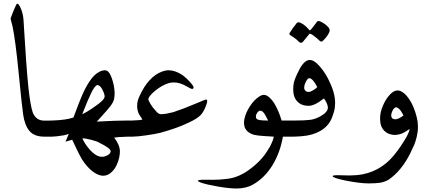

<svg xmlns="http://www.w3.org/2000/svg" viewBox="-20 -758 2381 1065"><path d="M39.6 -658.2Q39.6 -658.2 43 -667Q45.9 -675.3 50.5 -686.8Q55.2 -698.2 60.1 -710Q64.9 -721.7 69.1 -729.7Q73.2 -737.8 74.7 -737.8Q84 -737.8 95.7 -710.9Q107.4 -683.6 110.4 -648.4Q110.8 -642.1 113.5 -598.1Q116.2 -554.2 118.7 -517.1Q131.8 -305.7 143.6 -222.7Q155.3 -139.6 167.5 -122.1Q186 -88.9 226.1 -88.9H271V0H226.1Q169.9 0 143.3 -31.7Q116.7 -63.5 108.4 -123Q100.6 -177.2 83.3 -355.5Q65.9 -533.7 49.3 -612.8L40 -648.4Q38.1 -653.3 39.6 -658.2Z M544.9 111.8Q562 111.8 577.9 102.3Q593.8 92.8 593.8 81.1Q593.8 64.5 531.7 34.2Q519 25.9 486.6 17.6Q454.1 9.3 437 9.3Q445.3 30.8 467.8 60.1Q493.7 93.3 521 106.4Q534.2 111.8 544.9 111.8ZM560.5 -222.2Q560.5 -236.8 547.6 -261.5Q534.7 -286.1 520.5 -286.1Q513.7 -286.1 504.4 -273.9Q495.1 -261.7 484.6 -239.5Q474.1 -217.3 466.3 -199Q458.5 -180.7 448.5 -155.3Q438.5 -129.9 436 -124Q458.5 -134.3 495.6 -159.7Q532.7 -185.1 546.4 -198.7Q559.1 -211.4 560.5 -222.2ZM562.5 -368.2Q584.5 -368.2 599.6 -325.9Q614.7 -283.7 615.7 -244.1V-237.3Q615.7 -208.5 605.7 -189.7Q595.7 -170.9 572.8 -145.5Q522 -88.9 517.1 -83.5Q518.1 -83.5 566.9 -85.9Q606 -88.4 683.1 -89.4H713.4V0H690.4L638.7 2.4L613.3 5.4Q645 45.9 645 82Q645 117.7 627.9 155.3Q617.2 180.2 597.2 198.5Q577.1 216.8 551.8 216.8Q526.9 216.8 495.6 194.3Q464.8 171.4 436 127.9Q415.5 93.3 380.4 17.1L343.3 27.8L361.3 -14.6L333 -7.3Q289.1 0 267.1 0H256.3V-89.4H267.1Q347.7 -91.8 387.7 -106.4Q391.6 -116.7 400.4 -140.4Q409.2 -164.1 415.8 -181.4Q422.4 -198.7 433.1 -223.9Q443.8 -249 453.4 -267.3Q462.9 -285.6 475.8 -305.4Q488.8 -325.2 501.7 -338.1Q514.6 -351.1 530.3 -359.4Q545.9 -367.7 562.5 -368.2Z M1126.5 -182.6Q1112.3 -139.2 1092.3 -118.9Q1072.3 -98.6 1024.9 -77.1Q965.3 -47.9 869.6 -21.5Q844.7 -15.1 793 -7.6Q741.2 0 715.3 0H697.8V-89.4H711.9Q760.3 -90.8 770 -95.2L750 -126.5Q740.7 -146.5 740.7 -171.9Q740.7 -199.2 755.4 -228Q779.8 -280.8 808.6 -311.5Q839.4 -346.7 879.4 -361.3Q898.4 -368.2 915 -368.2Q951.7 -368.2 992.7 -341.3Q1014.6 -325.2 1035.2 -301.8Q1052.7 -282.7 1053.7 -273.9Q1053.7 -265.6 1046.4 -264.6Q1039.1 -264.6 1018.1 -277.3Q980 -300.8 943.8 -300.8Q919.4 -300.8 893.1 -288.1Q863.3 -274.9 829.6 -245.1Q802.7 -219.7 802.7 -207Q802.7 -201.7 814.9 -181.2Q827.1 -160.6 839.8 -147.9Q841.3 -146 845.5 -141.4Q849.6 -136.7 851.6 -134.8Q853.5 -132.8 857.4 -129.9Q861.3 -127 865.5 -125.7Q869.6 -124.5 875 -124.5Q895 -124.5 940.9 -135.7Q993.2 -152.8 1064 -182.6L1112.3 -202.6Q1118.7 -205.6 1123 -205.6Q1129.4 -205.6 1129.4 -197.8Q1129.4 -192.4 1126.5 -182.6Z M1607.9 0H1549.3Q1533.7 89.4 1491.2 158.7Q1448.7 228 1384.3 265.1Q1346.2 287.6 1291 287.6Q1252 287.6 1189.7 276.9Q1127.4 266.1 1095.7 255.4Q1078.1 249 1078.1 245.1Q1078.1 238.8 1114.7 238.8Q1145 238.8 1164.1 239.3Q1195.3 239.3 1237.8 234.4Q1282.7 229.5 1322.8 208Q1353 192.9 1389.4 162.1Q1425.8 131.3 1448.2 100.6Q1461.4 82 1477.5 55.2Q1497.1 16.6 1498.5 0L1437.5 -3.9Q1408.2 -5.9 1390.6 -10Q1373 -14.2 1358.9 -24.4Q1344.7 -34.7 1337.4 -51.8Q1333.5 -64.9 1333.5 -78.1Q1333.5 -95.2 1340.8 -117.2Q1351.1 -147.5 1372.1 -177Q1393.1 -206.5 1416.5 -221.7Q1431.2 -231.9 1444.3 -231.9Q1458 -231.9 1474.4 -217.3Q1490.7 -202.6 1501.5 -184.6Q1525.4 -145.5 1542 -89.4H1607.9ZM1399.4 -110.8Q1399.4 -106.4 1400.6 -103.3Q1401.9 -100.1 1404.8 -98.1Q1407.7 -96.2 1410.4 -94.7Q1413.1 -93.3 1418 -92.5Q1422.9 -91.8 1425.8 -91.3Q1428.7 -90.8 1434.8 -90.6Q1440.9 -90.3 1443.4 -89.8Q1449.2 -89.8 1457.3 -89.6Q1465.3 -89.4 1467.3 -89.4L1450.2 -122.1Q1438 -143.1 1424.3 -144Q1415 -144 1407.2 -133.1Q1399.4 -122.1 1399.4 -110.8Z M1692.4 -170.9Q1651.9 -170.9 1629.2 -195.1Q1606.4 -219.2 1606.4 -262.2Q1606.4 -285.6 1610.6 -302.2Q1614.7 -318.8 1627 -345.2Q1643.6 -381.8 1656.2 -397.9Q1676.3 -425.3 1697.8 -425.3Q1722.2 -425.3 1751 -392.8Q1779.8 -360.4 1799.8 -321.3Q1819.8 -282.2 1829.1 -250.5Q1838.9 -216.8 1838.9 -188Q1838.9 -175.3 1837.9 -171.4Q1837.9 -149.9 1824.2 -113.3Q1807.6 -62.5 1761.2 -34.4Q1714.8 -6.3 1648.4 -2Q1627.4 0 1590.8 0H1578.1V-89.4H1611.3Q1672.9 -89.4 1701.2 -93.3Q1729.5 -97.2 1758.8 -113.8Q1798.8 -136.2 1798.8 -162.1Q1798.8 -163.1 1798.6 -164.6Q1798.3 -166 1798.3 -166.5Q1794.9 -186.5 1776.9 -211.9L1751 -193.4Q1716.8 -170.9 1692.4 -170.9ZM1667.5 -266.6Q1672.4 -248 1691.9 -248Q1705.1 -248 1731.4 -267.1L1739.7 -275.4Q1713.9 -324.2 1695.8 -324.2H1693.4Q1685.5 -321.8 1676.5 -304.2Q1667.5 -286.6 1667.5 -272.5ZM1806.6 -580.1Q1797.9 -557.6 1771.5 -532.2Q1768.1 -527.3 1762.7 -527.3Q1757.3 -527.3 1751.5 -533.2Q1736.3 -547.9 1715.3 -563.5Q1703.1 -571.3 1697.3 -571.3L1659.2 -524.9Q1655.8 -521.5 1649.9 -520.5Q1644 -520.5 1638.7 -525.4Q1621.1 -544.4 1594.2 -560.1Q1583 -566.4 1585.4 -573.2Q1605 -605 1627.4 -631.8Q1628.9 -633.3 1635.3 -634.3Q1640.6 -634.3 1647.9 -630.9Q1668 -621.6 1687.5 -600.6L1697.3 -589.8Q1697.8 -589.4 1698.2 -589.4Q1701.2 -589.4 1710.4 -600.8Q1719.7 -612.3 1729 -625Q1738.3 -637.7 1739.3 -638.7Q1741.2 -640.6 1746.6 -641.6Q1752 -641.6 1760.3 -637.2Q1781.2 -627.9 1799.3 -608.9Q1808.6 -599.6 1808.6 -589.4Q1808.6 -584.5 1806.6 -580.1Z M2173.3 -9.3Q2135.3 -9.3 2111.8 -32.5Q2088.4 -55.7 2088.4 -97.2V-103Q2088.4 -134.3 2102.8 -168.9Q2117.2 -203.6 2134.8 -224.1Q2160.2 -256.3 2185.5 -256.3Q2189.5 -256.3 2191.4 -255.9Q2228.5 -248.5 2262.7 -186.5Q2287.1 -138.7 2296.4 -84L2298.3 -54.7Q2298.3 -26.9 2291.5 1Q2284.7 28.8 2278.1 44.2Q2271.5 59.6 2255.9 91.8Q2207.5 189.5 2134.8 239.3Q2112.8 251.5 2089.1 255.4Q2065.4 259.3 2024.4 259.3Q1976.6 259.3 1895 243.2Q1825.2 228.5 1825.2 219.2Q1825.2 213.9 1850.6 213.9H1857.9Q1888.7 215.3 1918.5 215.3L1960.4 213.4Q2084 201.2 2164.6 104Q2200.2 61 2234.4 2.4Q2250.5 -27.3 2252 -42.5Q2250.5 -41 2228.5 -27.3Q2207 -12.7 2173.3 -9.3ZM2149.9 -115.7Q2149.9 -107.9 2155.8 -102.1Q2161.6 -96.2 2171.9 -96.2Q2190.4 -96.2 2217.8 -117.2Q2216.3 -122.6 2202.6 -144Q2188 -162.6 2177.2 -162.6H2175.3Q2165.5 -159.7 2157.7 -144.8Q2149.9 -129.9 2149.9 -115.7Z"/></svg>

Font: Noon
Style: Regular
Weight: 400
Designer: Mohammad Saleh Souzanchi
Foundry: Farsi Font Store
Version: Version 0.09